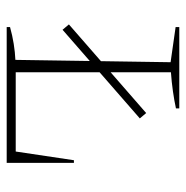

<svg xmlns="http://www.w3.org/2000/svg" viewBox="-11 -545 556 574"><g transform="rotate(90 267.0 -258.0)"><path d="M459 -201H467V0H61V-10Q86 -17 111 -21Q136 -25 159 -26L166 -490L61 -505V-516H304V-506Q281 -501 253 -497Q225 -493 196 -491V-27H433ZM69 -167 53 -186 318 -417 334 -398Z"/></g></svg>

Font: Piazzolla SC Thin
Style: Regular
Weight: 100
Designer: Juan Pablo del Peral
Foundry: Huerta Tipografica
Version: Version 1.330